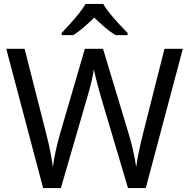

<svg xmlns="http://www.w3.org/2000/svg" viewBox="-20 -964 970 984"><path d="M917 -714 727 0H636L497 -468Q489 -497 481 -526Q473 -555 468 -577.5Q463 -600 461 -609Q460 -596 450.5 -553.5Q441 -511 427 -465L292 0H201L12 -714H106L217 -278Q229 -232 237.5 -189Q246 -146 251 -108Q256 -147 266 -193Q276 -239 289 -283L415 -714H508L639 -280Q653 -234 663 -188.5Q673 -143 678 -108Q683 -145 692 -188.5Q701 -232 713 -279L823 -714ZM509 -944Q521 -922 543.5 -894.5Q566 -867 590.5 -840.5Q615 -814 634 -795V-784H572Q546 -800 518 -823.5Q490 -847 463 -874Q436 -847 409 -824Q382 -801 356 -784H296V-795Q315 -815 338.5 -841Q362 -867 384 -894.5Q406 -922 419 -944Z"/></svg>

Font: Noto Sans Wancho
Style: Regular
Weight: 400
Designer: Monotype Design Team
Foundry: Monotype Imaging Inc.
Version: Version 2.001; ttfautohint (v1.8.4.7-5d5b)